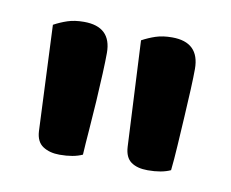

<svg xmlns="http://www.w3.org/2000/svg" viewBox="-41 -676 389 324"><g transform="rotate(10 154.0 -514.0)"><path d="M78 -400Q61 -400 49.5 -407.5Q38 -415 37 -433L29 -614Q40 -620 52 -624Q64 -628 80 -628Q127 -628 127 -583Q127 -570 126 -547.5Q125 -525 123.5 -500Q122 -475 120 -450Q118 -425 117 -407Q102 -400 78 -400ZM229 -400Q211 -400 200.5 -407.5Q190 -415 189 -433L180 -614Q191 -620 203 -624Q215 -628 231 -628Q278 -628 278 -582Q278 -569 277 -547Q276 -525 274.5 -500Q273 -475 271.5 -450Q270 -425 268 -407Q253 -400 229 -400Z"/></g></svg>

Font: Baloo 2 Latin Medium
Style: Regular
Weight: 500
Designer: Sarang Kulkarni and Ek Type
Foundry: Ek Type
Version: Version 1.001